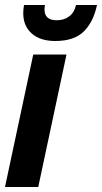

<svg xmlns="http://www.w3.org/2000/svg" viewBox="-36 -748 408 768"><path d="M-16 0 97 -530H230L117 0ZM185 -584Q125 -584 91 -614Q57 -644 57 -695Q57 -710 60 -728H144Q143 -724 142.5 -719Q142 -714 142 -710Q142 -667 191 -667Q221 -667 241.5 -683Q262 -699 268 -728H352Q338 -661 299.5 -622.5Q261 -584 185 -584Z"/></svg>

Font: Radio Canada Big SemiBold
Style: Italic
Weight: 600
Italic angle: -12°
Designer: Étienne Aubert Bonn
Foundry: Coppers and Brasses
Version: Version 1.001